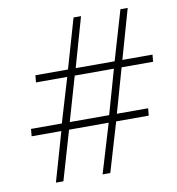

<svg xmlns="http://www.w3.org/2000/svg" viewBox="-80 -786 791 859"><g transform="rotate(-10 315.0 -357.0)"><path d="M105 0H139L204 -223H384L317 0H352L418 -223H566L569 -256H427L484 -457H627L630 -489H493L557 -714H524L458 -489H281L345 -714H311L246 -489H98L95 -457H237L177 -256H37L34 -223H169ZM213 -256 271 -457H449L392 -256Z"/></g></svg>

Font: Noto Sans ExtraLight
Style: Italic
Weight: 200
Italic angle: -12°
Designer: Monotype Design Team
Foundry: Monotype Imaging Inc.
Version: Version 2.013